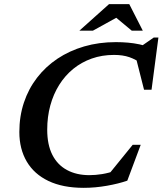

<svg xmlns="http://www.w3.org/2000/svg" viewBox="-20 -891 782 923"><path d="M537.5 -71.5 493 -41 618 -195H656.5L592 -22.5Q550.5 -8 494 2Q437.5 12 382.5 12Q282 12 213 -21Q144 -54 108.5 -114.5Q73 -175 73 -256.5Q73 -332 95 -398Q117 -464 158 -517.2Q199 -570.5 256.2 -608.8Q313.5 -647 384.5 -667.8Q455.5 -688.5 537 -688.5Q567.5 -688.5 595.5 -686Q623.5 -683.5 650.5 -677.8Q677.5 -672 704.5 -662L645.5 -659.5L719 -710.5H741.5L708.5 -459.5H672.5L629.5 -629L665 -582Q633 -605.5 601.8 -616.2Q570.5 -627 528 -627Q470.5 -627 421 -609.5Q371.5 -592 332 -559.8Q292.5 -527.5 264.5 -482.8Q236.5 -438 221.8 -383.8Q207 -329.5 207 -267.5Q207 -195.5 231.5 -147Q256 -98.5 301.8 -73.8Q347.5 -49 409.5 -49Q439.5 -49 471.5 -54.2Q503.5 -59.5 537.5 -71.5ZM361.5 -743.5 504 -871H601.5L666.5 -743.5H613.5L530.5 -812.5H551.5L426.5 -743.5Z"/></svg>

Font: Newsreader 16pt 16pt SemiBold
Style: Italic
Weight: 600
Italic angle: -17°
Version: Version 1.003